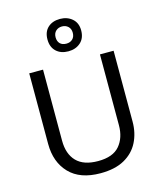

<svg xmlns="http://www.w3.org/2000/svg" viewBox="-142 -1097 1015 1209"><g transform="rotate(-15 365.5 -492.5)"><path d="M640 -252Q640 -178 610 -118.5Q580 -59 518.5 -24.5Q457 10 362 10Q229 10 159.5 -62.5Q90 -135 90 -254V-714H180V-251Q180 -164 226.5 -116Q273 -68 367 -68Q464 -68 507.5 -119.5Q551 -171 551 -252V-714H640ZM365 -784Q316 -784 286 -812Q256 -840 256 -890Q256 -940 286 -967.5Q316 -995 365 -995Q412 -995 444 -967.5Q476 -940 476 -891Q476 -840 444.5 -812Q413 -784 365 -784ZM365 -834Q390 -834 405.5 -849Q421 -864 421 -890Q421 -916 405 -931Q389 -946 365 -946Q341 -946 325 -931Q309 -916 309 -890Q309 -864 323.5 -849Q338 -834 365 -834Z"/></g></svg>

Font: Noto Sans Hatran
Style: Regular
Weight: 400
Designer: Monotype Design Team
Foundry: Monotype Imaging Inc.
Version: Version 2.001; ttfautohint (v1.8.4.7-5d5b)